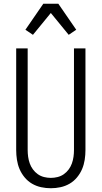

<svg xmlns="http://www.w3.org/2000/svg" viewBox="-20 -992 540 1020"><path d="M250 8Q224 8 198.5 2.5Q173 -3 150.5 -16Q128 -29 111 -49.5Q94 -70 84 -93.5Q74 -117 70 -143Q66 -169 66 -195V-735H127V-195Q127 -177 129.5 -159Q132 -141 138 -124Q144 -107 155 -92Q166 -77 181 -66.5Q196 -56 214 -51.5Q232 -47 250 -47Q268 -47 286 -51.5Q304 -56 319 -66.5Q334 -77 345 -92Q356 -107 362 -124Q368 -141 370.5 -159Q373 -177 373 -195V-735H434V-195Q434 -169 430 -143Q426 -117 416 -93.5Q406 -70 389 -49.5Q372 -29 349.5 -16Q327 -3 301.5 2.5Q276 8 250 8ZM155 -807 115 -834 210 -972H290L385 -834L345 -807L250 -923Z"/></svg>

Font: Iosevka SS18 Light
Style: Regular
Weight: 300
Monospace: yes
Designer: Belleve Invis
Foundry: Belleve Invis
Version: Version 25.1.1; ttfautohint (v1.8.4)